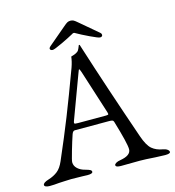

<svg xmlns="http://www.w3.org/2000/svg" viewBox="-122 -924 938 1030"><g transform="rotate(-15 347.5 -409.0)"><path d="M0 0ZM-2 -8Q-2 -21 31 -31Q60 -40 81 -56.5Q102 -73 117 -108Q170 -230 209.5 -329.5Q249 -429 304 -578Q315 -609 318 -636Q321 -637 332.5 -640.5Q344 -644 354 -651Q362 -657 366.5 -669Q371 -681 373 -685Q374 -686 375.5 -685.5Q377 -685 378 -684Q380 -679 381.5 -673Q383 -667 385 -662Q459 -429 563 -128Q582 -73 605 -53.5Q628 -34 664 -28Q680 -25 688.5 -18.5Q697 -12 697 -5Q697 5 668 5L614 3Q558 -1 529 -1L424 0Q395 0 395 -12Q395 -18 404.5 -23.5Q414 -29 428 -31Q489 -41 489 -76Q489 -108 450 -238Q448 -245 442.5 -247Q437 -249 423 -249H234Q223 -249 217 -231Q206 -199 191 -147.5Q176 -96 176 -87Q176 -66 192.5 -51Q209 -36 234 -30Q252 -25 259.5 -21Q267 -17 267 -10Q267 1 238 1Q220 1 208 0L147 -1Q130 -1 109.5 0.5Q89 2 79 2Q51 5 27 5Q14 5 6 1.5Q-2 -2 -2 -8ZM416 -282Q422 -282 426 -283Q430 -284 430 -287L428 -297L350 -541Q344 -559 341 -559Q339 -559 333 -542L242 -297L240 -289Q240 -284 244.5 -283Q249 -282 261 -282ZM217 -706Q217 -712 224 -718L322 -801Q338 -815 345.5 -819Q353 -823 363 -823Q373 -823 380.5 -819Q388 -815 404 -801L502 -718Q508 -713 508 -706Q508 -701 504.5 -698Q501 -695 494 -695Q485 -695 441 -716Q397 -737 373 -751Q368 -755 363 -755Q358 -755 353 -751Q330 -738 285.5 -717Q241 -696 232 -696Q225 -696 221 -699Q217 -702 217 -706Z"/></g></svg>

Font: EB Garamond
Style: Regular
Weight: 400
Designer: Georg Duffner and Octavio Pardo
Foundry: Georg Duffner
Version: Version 1.000; ttfautohint (v1.6)